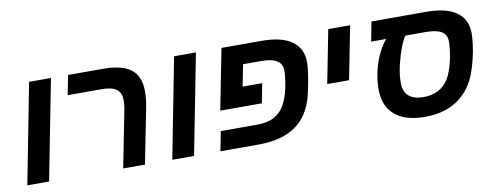

<svg xmlns="http://www.w3.org/2000/svg" viewBox="-55 -870 2942 1145"><g transform="rotate(-10 1416.0 -298.0)"><path d="M285.2 -606 167 0H35.2L152.8 -606Z M813 -330.1 747.6 0H615.7L681.6 -334Q689 -366.2 689 -400.9Q689 -445.3 661.1 -466.6Q633.3 -487.8 568.8 -487.8H365.7L388.7 -606H599.6Q715.3 -606 769.5 -564Q823.7 -522 823.7 -430.2Q823.7 -384.3 813 -330.1Z M1163.1 -606 1044.9 0H913.1L1030.8 -606Z M1663.6 -408.2Q1663.6 -448.2 1632.8 -468Q1602.1 -487.8 1540.5 -487.8H1427.7L1401.9 -356.9H1520.5L1497.6 -238.8H1245.6L1317.9 -606H1559.6Q1682.6 -606 1744.1 -561.5Q1805.7 -517.1 1805.7 -433.1Q1805.7 -405.3 1798.8 -359.1Q1792 -313 1777.8 -249Q1770 -214.4 1758.1 -184.3Q1746.1 -154.3 1729.5 -129.9Q1644.5 0 1435.5 0H1204.6L1227.5 -118.2H1447.8Q1505.4 -118.2 1545.2 -137Q1585 -155.8 1610.8 -196.3Q1624 -217.3 1634.3 -245.8Q1644.5 -274.4 1650.9 -304.2L1655.3 -326.7Q1663.6 -372.6 1663.6 -408.2Z M2096.7 -606 2033.7 -284.2H1901.4L1964.4 -606Z M2715.3 -118.2Q2624 9.8 2442.4 9.8Q2322.8 9.8 2260 -44.4Q2197.3 -98.6 2197.3 -201.2Q2197.3 -248 2209 -304.2Q2216.8 -342.3 2231 -377.9Q2245.1 -413.6 2262 -442.4Q2278.8 -471.2 2295.4 -487.8H2203.1L2226.1 -606H2556.2Q2679.2 -606 2740.7 -561.5Q2802.2 -517.1 2802.2 -433.1Q2802.2 -406.2 2797.1 -365.7Q2792 -325.2 2781.2 -280Q2770.5 -234.9 2754.2 -192.1Q2737.8 -149.4 2715.3 -118.2ZM2410.2 -487.8Q2401.9 -475.6 2393.8 -459Q2385.7 -442.4 2377.9 -421.4Q2361.8 -379.9 2348.1 -323Q2334.5 -266.1 2334.5 -213.9Q2334.5 -161.1 2365.7 -134.5Q2397 -107.9 2453.1 -107.9Q2557.1 -107.9 2606.4 -187Q2618.7 -207 2628.7 -235.1Q2638.7 -263.2 2645.8 -294.2Q2652.8 -325.2 2656.5 -355Q2660.2 -384.8 2660.2 -408.2Q2660.2 -449.7 2629.4 -468.8Q2598.6 -487.8 2532.2 -487.8Z"/></g></svg>

Font: Arimo
Style: Italic
Weight: 400
Italic angle: -12°
Designer: Steve Matteson
Foundry: Monotype Imaging Inc.
Version: Version 1.33